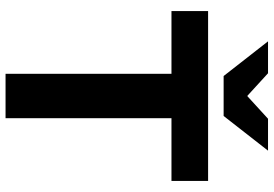

<svg xmlns="http://www.w3.org/2000/svg" viewBox="-167 -819 986 692"><g transform="rotate(90 326.0 -473.0)"><path d="M398 -786H254L129 -946H244L326 -871L408 -946H523ZM632 -598H406V0H246V-598H20V-730H632Z"/></g></svg>

Font: Freely
Style: Bold
Weight: 700
Designer: Kris Sowersby
Foundry: Klim Type Foundry
Version: Version 1.006;hotconv 1.0.113;makeotfexe 2.5.65598;200799169